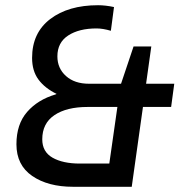

<svg xmlns="http://www.w3.org/2000/svg" viewBox="-20 -716 701 736"><path d="M417 -689 405 -598Q374 -607 350 -607Q283 -607 241.5 -580Q200 -553 200 -500Q200 -454 233 -424.5Q266 -395 321 -395H444L492 -538H560L540 -395H648L636 -306H528L485 0H260Q164 0 103.5 -41.5Q43 -83 43 -163Q43 -240 84 -287Q125 -334 193 -354L197 -356Q152 -378 127.5 -411Q103 -444 103 -494Q103 -590 172.5 -643Q242 -696 356 -696Q384 -696 417 -689ZM142 -182Q142 -134 181.5 -111.5Q221 -89 286 -89H399L430 -306H316Q235 -306 188.5 -274.5Q142 -243 142 -182Z"/></svg>

Font: Chivo
Style: Italic
Weight: 400
Italic angle: -8.05°
Designer: Hector Gatti
Foundry: Omnibus-Type
Version: Version 1.007